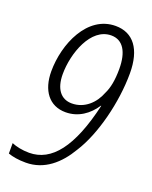

<svg xmlns="http://www.w3.org/2000/svg" viewBox="-138 -800 699 885"><g transform="rotate(20 211.0 -357.0)"><path d="M99 10C190 10 256 -49 302 -127C367 -228 410 -399 410 -541C410 -659 361 -724 274 -724C136 -724 66 -561 66 -426C66 -333 111 -271 192 -271C254 -271 303 -306 335 -355H337C287 -138 208 -38 98 -38C64 -38 33 -45 12 -54V-3C34 5 63 10 99 10ZM205 -319C152 -319 120 -359 120 -432C120 -534 170 -676 270 -676C328 -676 357 -626 357 -543C357 -488 349 -448 334 -418C313 -363 267 -319 205 -319Z"/></g></svg>

Font: Noto Sans Condensed Light
Style: Italic
Weight: 300
Width: 3
Italic angle: -12°
Designer: Monotype Design Team
Foundry: Monotype Imaging Inc.
Version: Version 2.013